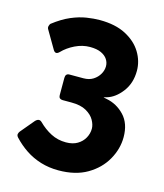

<svg xmlns="http://www.w3.org/2000/svg" viewBox="-104 -757 719 841"><g transform="rotate(15 255.5 -336.5)"><path d="M239 5Q196 5 158.5 -6.5Q121 -18 89.5 -39Q58 -60 32 -88Q25 -96 26.5 -103Q28 -110 32 -115L84 -177Q100 -194 114 -180Q140 -154 171 -138Q202 -122 239 -122Q270 -122 291 -134.5Q312 -147 323 -167Q334 -187 334 -209Q334 -227 322.5 -247.5Q311 -268 285.5 -282.5Q260 -297 218 -297Q209 -297 200 -297Q191 -297 178 -297Q170 -297 165 -301Q160 -305 160 -317V-393Q160 -413 178 -413Q189 -413 206 -413Q223 -413 241 -413Q267 -413 285 -424.5Q303 -436 313 -453.5Q323 -471 323 -489Q323 -506 313.5 -520.5Q304 -535 284.5 -544Q265 -553 234 -553Q200 -553 167 -537Q134 -521 111 -497Q95 -481 84 -499L36 -581Q32 -588 35 -596.5Q38 -605 40 -606Q80 -637 116.5 -652.5Q153 -668 185.5 -673Q218 -678 245 -678Q316 -678 363.5 -653Q411 -628 435 -588.5Q459 -549 459 -505Q459 -449 429 -409.5Q399 -370 361 -359Q348 -356 348 -355Q348 -355 362 -352Q410 -343 444 -307Q478 -271 478 -209Q478 -156 450 -106.5Q422 -57 369 -26Q316 5 239 5Z"/></g></svg>

Font: Glory Thin ExtraBold
Style: Regular
Weight: 800
Version: Version 1.011